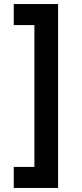

<svg xmlns="http://www.w3.org/2000/svg" viewBox="-20 -778 407 949"><path d="M267 151H48V47H150V-654H48V-758H267Z"/></svg>

Font: Josefin Sans Thin SemiBold
Style: Regular
Weight: 600
Version: Version 2.000